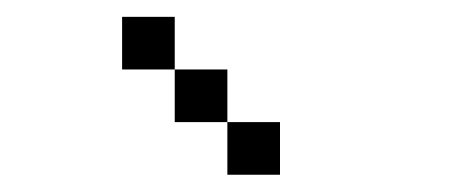

<svg xmlns="http://www.w3.org/2000/svg" viewBox="-20 -895 540 228"><path d="M187.5 -812.5H125V-875H187.5ZM187.5 -812.5H250V-750H187.5ZM250 -750H312.5V-687.5H250Z"/></svg>

Font: ChillBitmapSE 16px
Style: Regular
Weight: 400
Designer: Designed by Warren2060
Foundry: ChillType
Version: Version 1.000